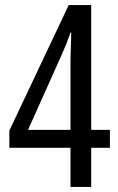

<svg xmlns="http://www.w3.org/2000/svg" viewBox="-20 -740 469 760"><path d="M415 -155H341V0H259V-155H17V-223L252 -720H341V-226H415ZM259 -498Q259 -510 259.5 -525Q260 -540 260.5 -556Q261 -572 261.5 -586.5Q262 -601 262 -611H259Q251 -588 242.5 -566.5Q234 -545 225 -525L91 -226H259Z"/></svg>

Font: Noto Sans ExtraCondensed
Style: Regular
Weight: 400
Width: 2
Designer: Monotype Design Team
Foundry: Monotype Imaging Inc.
Version: Version 2.013